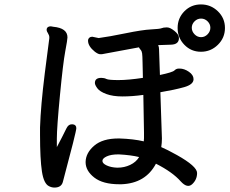

<svg xmlns="http://www.w3.org/2000/svg" viewBox="-20 -831 1040 868"><path d="M888.5 -811Q933 -811 965 -780Q997 -749 997 -704.5Q997 -660 965 -628.5Q933 -597 888.5 -597Q844 -597 813.5 -628.5Q783 -660 783 -704.5Q783 -749 813.5 -780Q844 -811 888.5 -811ZM889 -663Q906 -663 918.5 -676Q931 -689 931 -705.5Q931 -722 918.5 -734.5Q906 -747 889 -747Q872 -747 859.5 -734.5Q847 -722 847 -705.5Q847 -689 859.5 -676Q872 -663 889 -663ZM304 -269H309Q325 -267 325 -251.5Q325 -236 264 -8Q257 17 226 17Q214 17 202 11Q178 0 169.5 -56Q161 -112 161 -222V-255Q164 -352 182.5 -500Q201 -648 202 -651Q203 -654 203 -662.5Q203 -671 197 -680.5Q191 -690 191 -694V-700Q194 -712 210 -712Q211 -712 221 -710Q285 -704 285 -662Q285 -652 275 -599Q265 -546 251 -400Q237 -254 237 -205V-166Q250 -190 260 -210L280 -250Q289 -269 304 -269ZM397 -665 426 -659Q472 -665 547.5 -680.5Q623 -696 662.5 -698Q702 -700 710.5 -703.5Q719 -707 731 -707H736Q749 -707 769 -691Q789 -675 789 -659Q789 -630 753 -629Q717 -628 695 -627Q699 -619 699 -608Q699 -597 700.5 -564.5Q702 -532 703 -492Q760 -504 768.5 -512.5Q777 -521 788 -521H792Q813 -521 834 -506.5Q855 -492 855 -473Q855 -449 812.5 -437Q770 -425 705 -414L712 -205Q712 -185 709 -166Q735 -155 780 -130Q871 -79 871 -49Q871 -19 849 1.5Q827 22 797 -11Q760 -53 685 -91Q638 -2 529 2H520Q445 2 406 -28.5Q367 -59 367 -98V-99Q368 -140 406 -172.5Q444 -205 515 -205H520Q583 -203 630 -192Q631 -199 631 -206V-232L628 -402Q578 -395 534 -395Q490 -395 460.5 -406Q431 -417 420 -432Q409 -447 409 -456Q409 -479 438 -479Q451 -479 461 -474Q471 -469 515.5 -469Q560 -469 626 -479Q625 -516 624.5 -547.5Q624 -579 622.5 -589.5Q621 -600 616 -605.5Q611 -611 608 -617L441 -586H432Q424 -586 409 -597Q378 -622 378 -647Q378 -655 383.5 -660Q389 -665 397 -665ZM518 -133H514Q482 -133 462.5 -124Q443 -115 443 -103.5Q443 -92 462.5 -83Q482 -74 509 -73H512Q542 -73 568.5 -85.5Q595 -98 609 -121Q573 -130 518 -133Z"/></svg>

Font: LXGW ZhenKai
Style: Regular
Weight: 400
Designer: LXGW / Fontworks Inc.
Foundry: LXGW / Fontworks Inc.
Version: Version 0.800;June 8, 2025